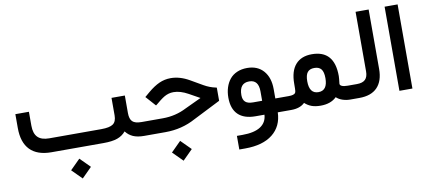

<svg xmlns="http://www.w3.org/2000/svg" viewBox="-77 -938 3267 1463"><g transform="rotate(-10 1556.5 -206.0)"><path d="M383.3 161.6 460 85 536.6 161.6 460 238.3ZM987.3 0H977.1Q926.3 0 892.6 -14.6Q858.9 -29.3 835.9 -59.6Q810.1 -28.3 770.3 -14.2Q730.5 0 662.6 0H259.8Q150.9 0 95 -57.1Q39.1 -114.3 39.1 -225.6V-323.7V-333.5H48.8H134.3H144V-323.7V-226.1Q144 -165.5 172.6 -136.5Q201.2 -107.4 261.2 -107.4H663.6Q729.5 -107.4 755.9 -126.5Q782.2 -145.5 782.2 -192.9V-318.8V-328.6H792H875.5H885.3V-318.8V-192.9Q885.3 -147.5 905.3 -127.4Q925.3 -107.4 976.6 -107.4H987.3Q999.5 -107.4 999.5 -57.1V-51.8Q999.5 0 987.3 0Z M1163.6 161.6 1240.2 85 1316.9 161.6 1240.2 238.3ZM981.9 -107.4H1140.6Q1239.7 -107.4 1324.7 -151.4L1449.7 -210L1367.2 -255.9Q1306.6 -289.6 1254.4 -289.6Q1234.4 -289.6 1217 -284.7Q1199.7 -279.8 1183.8 -270.8Q1168 -261.7 1147.9 -246.1L1113.8 -218.3L1106.4 -212.9L1100.1 -219.7L1043.9 -282.7L1037.1 -290L1044.9 -296.4L1074.7 -321.8Q1121.1 -360.8 1162.8 -379.6Q1204.6 -398.4 1251.5 -398.4Q1322.8 -398.4 1396 -356L1488.3 -302.7Q1532.7 -277.3 1578.1 -268.1L1585.9 -266.1V-258.3V-170.4V-164.6L1580.6 -161.6L1376.5 -58.6Q1269.5 0 1141.6 0H981.9Q969.7 0 969.7 -51.8V-57.1Q969.7 -107.4 981.9 -107.4Z M2069.8 0H2010.7Q2007.3 107.4 1931.4 167.7Q1855.5 228 1718.8 228H1682.6H1672.9V218.3V132.3V122.6H1682.6H1715.8Q1808.1 122.6 1856.2 91.1Q1904.3 59.6 1907.7 0H1838.9Q1750.5 0 1704.8 -44.4Q1659.2 -88.9 1659.2 -175.3Q1659.2 -217.8 1670.7 -253.7Q1682.1 -289.6 1703.9 -316.4Q1725.6 -343.3 1760.3 -358.4Q1794.9 -373.5 1838.4 -373.5Q1919.4 -373.5 1965.1 -321Q2010.7 -268.6 2010.7 -179.7V-107.4H2069.8Q2082 -107.4 2082 -57.1V-51.8Q2082 0 2069.8 0ZM1760.3 -177.2Q1760.3 -141.6 1779.1 -124.5Q1797.9 -107.4 1838.4 -107.4H1908.7V-180.2Q1908.7 -270 1836.4 -270Q1760.3 -270 1760.3 -177.2Z M2587.9 0H2572.3Q2541.5 0 2512.9 -9.5Q2484.4 -19 2465.3 -37.1Q2420.9 6.8 2342.3 6.8Q2301.8 6.8 2272.9 -3.7Q2244.1 -14.2 2220.2 -36.1Q2183.6 0 2114.7 0H2064.9Q2052.7 0 2052.7 -51.8V-57.1Q2052.7 -107.4 2064.9 -107.4H2113.8Q2135.3 -107.4 2147.5 -111.1Q2159.7 -114.7 2164.6 -120.8Q2169.4 -127 2170.4 -137.2Q2171.9 -149.9 2171.9 -192.9Q2171.9 -290.5 2216.1 -340.8Q2260.3 -391.1 2342.3 -391.1Q2516.6 -391.1 2516.6 -191.9Q2516.6 -182.1 2515.1 -168.5Q2513.7 -154.8 2512.5 -144.5Q2511.2 -134.3 2511.2 -132.3Q2511.2 -121.1 2526.1 -114.3Q2541 -107.4 2571.3 -107.4H2587.9Q2600.1 -107.4 2600.1 -57.1V-51.8Q2600.1 0 2587.9 0ZM2413.6 -193.8Q2413.6 -241.7 2396.5 -263.2Q2379.4 -284.7 2342.8 -284.7Q2307.1 -284.7 2290 -263.2Q2272.9 -241.7 2272.9 -193.8Q2272.9 -97.7 2343.3 -97.7Q2413.6 -97.7 2413.6 -193.8Z M2583 -107.4H2642.6Q2686.5 -107.4 2707 -127.7Q2727.5 -147.9 2727.5 -190.9V-641.6V-651.4H2737.3H2818.8H2828.6V-641.6V-191.4Q2828.6 -98.1 2781.2 -49.1Q2733.9 0 2642.1 0H2583Q2570.8 0 2570.8 -51.8V-57.1Q2570.8 -107.4 2583 -107.4Z M2961.9 -651.4H3043H3052.7V-641.6V-10.3V-0.5H3043H2961.9H2952.1V-10.3V-641.6V-651.4Z"/></g></svg>

Font: Shabnam Medium WOL
Style: Medium-WOL
Weight: 500
Foundry: DejaVu fonts team - Redesigned by Saber Rastikerdar - Based on Vazir font
Version: Version 5.0.0